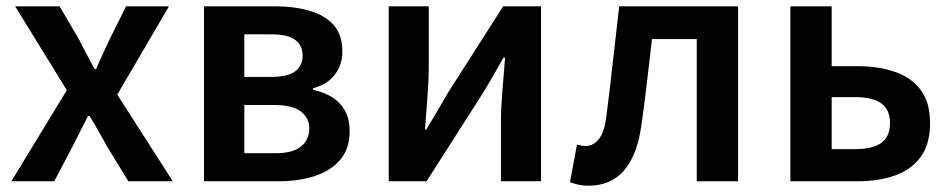

<svg xmlns="http://www.w3.org/2000/svg" viewBox="-20 -575 3013 609"><path d="M16 0 192 -289 28 -555H169L230 -451Q242 -427 254.5 -403.5Q267 -380 280 -356H285Q295 -380 306 -403.5Q317 -427 328 -451L380 -555H516L352 -275L528 0H387L320 -110Q306 -134 292.5 -159Q279 -184 264 -207H259Q247 -184 235 -159.5Q223 -135 210 -110L152 0Z M627 0V-555H851Q913 -555 961.5 -541Q1010 -527 1038 -496Q1066 -465 1066 -411Q1066 -371 1043 -339.5Q1020 -308 973 -295V-290Q1007 -283 1033 -267Q1059 -251 1074 -224.5Q1089 -198 1089 -159Q1089 -103 1059 -68Q1029 -33 978 -16.5Q927 0 863 0ZM755 -331H839Q893 -331 916.5 -349Q940 -367 940 -398Q940 -430 917 -448Q894 -466 842 -466H755ZM755 -89H854Q909 -89 935 -110.5Q961 -132 961 -168Q961 -201 934 -221.5Q907 -242 850 -242H755Z M1213 0V-555H1340V-364Q1340 -322 1336 -269Q1332 -216 1328 -164H1332Q1347 -189 1367 -222.5Q1387 -256 1401 -281L1576 -555H1696V0H1569V-191Q1569 -233 1573.5 -286Q1578 -339 1582 -392H1577Q1563 -367 1543 -332.5Q1523 -298 1508 -274L1333 0Z M1847 14Q1829 14 1815.5 11Q1802 8 1788 3L1810 -116Q1817 -115 1823 -113.5Q1829 -112 1837 -112Q1863 -112 1880.5 -135Q1898 -158 1904 -211Q1915 -297 1924.5 -383.5Q1934 -470 1944 -555H2321V0H2190V-451H2048Q2040 -382 2032 -313.5Q2024 -245 2014 -175Q2001 -83 1959.5 -34.5Q1918 14 1847 14Z M2487 0V-555H2618V-365H2700Q2767 -365 2819 -347Q2871 -329 2900.5 -289.5Q2930 -250 2930 -184Q2930 -118 2900.5 -77.5Q2871 -37 2819 -18.5Q2767 0 2700 0ZM2618 -102H2691Q2748 -102 2775.5 -122Q2803 -142 2803 -185Q2803 -227 2775.5 -247Q2748 -267 2691 -267H2618Z"/></svg>

Font: Noto Sans KR SemiBold
Style: Regular
Weight: 600
Designer: Ryoko NISHIZUKA  (kana, bopomofo & ideographs); Paul D. Hunt (Latin, Greek & Cyrillic); Sandoll Communications , Soo-you
Foundry: Adobe
Version: Version 2.004-H2;hotconv 1.0.118;makeotfexe 2.5.65603